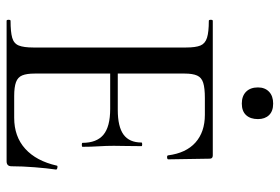

<svg xmlns="http://www.w3.org/2000/svg" viewBox="-153 -695 848 582"><g transform="rotate(90 271.0 -404.0)"><path d="M469 0H43Q40 0 40 -6Q40 -12 43 -12Q77 -12 94.5 -17Q112 -22 118 -37Q124 -52 124 -81V-544Q124 -573 118 -587.5Q112 -602 94.5 -607.5Q77 -613 43 -613Q40 -613 40 -619Q40 -625 43 -625H451Q461 -625 461 -616L463 -490Q463 -487 457.5 -486.5Q452 -486 451 -489Q444 -544 412 -572.5Q380 -601 328 -601H277Q247 -601 231 -596Q215 -591 209 -577.5Q203 -564 203 -540V-85Q203 -61 208.5 -47.5Q214 -34 229 -28.5Q244 -23 271 -23H337Q394 -23 431 -56.5Q468 -90 482 -152Q482 -155 488 -154Q494 -153 494 -150Q490 -123 487 -85Q484 -47 484 -15Q484 0 469 0ZM413 -230Q413 -273 388.5 -293.5Q364 -314 310 -314H165V-337H313Q364 -337 388 -354.5Q412 -372 412 -409Q412 -411 417.5 -411Q423 -411 423 -409Q423 -378 422.5 -361Q422 -344 422 -325Q422 -302 423.5 -279Q425 -256 425 -230Q425 -228 419 -228Q413 -228 413 -230ZM294 -713Q271 -713 258 -726Q245 -739 245 -762Q245 -783 258 -795.5Q271 -808 294 -808Q317 -808 329 -795.5Q341 -783 341 -762Q341 -739 329 -726Q317 -713 294 -713Z"/></g></svg>

Font: Cormorant Medium
Style: Regular
Weight: 500
Designer: Christian Thalmann (Catharsis Fonts)
Foundry: Catharsis Fonts
Version: Version 4.000